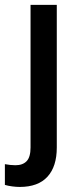

<svg xmlns="http://www.w3.org/2000/svg" viewBox="-56 -548 332 782"><path d="M175.3 -528.3V52.7Q175.3 130.4 137.2 171.9Q99.1 213.4 24.4 213.4Q10.3 213.4 -6.3 211.2Q-22.9 209 -36.1 205.1V120.6Q-26.4 122.6 -14.6 123.8Q-2.9 125 6.8 125Q36.6 125 52.5 108.4Q68.4 91.8 68.4 52.7V-528.3Z"/></svg>

Font: Heebo Medium
Style: Regular
Weight: 500
Designer: Oded Ezer
Foundry: Ezer Type House
Version: Version 3.100